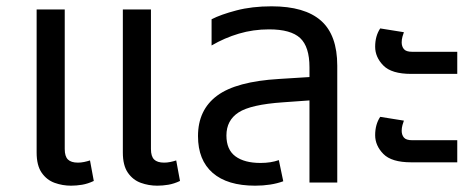

<svg xmlns="http://www.w3.org/2000/svg" viewBox="-20 -578 1507 608"><path d="M205 10Q178 10 153 1Q128 -8 112 -31Q96 -54 96 -95V-548H185V-106Q185 -83 195 -73Q205 -63 227 -63Q236 -63 246 -65Q256 -67 265 -70L277 -5Q258 4 240 7Q222 10 205 10ZM478 10Q451 10 426 1Q401 -8 385 -31Q369 -54 369 -95V-548H458V-106Q458 -83 468 -73Q478 -63 500 -63Q509 -63 519 -65Q529 -67 538 -70L550 -5Q531 4 513 7Q495 10 478 10Z M788 10Q700 10 653.5 -30.5Q607 -71 607 -147Q607 -230 667.5 -275Q728 -320 864 -328L960 -334V-365Q960 -430 930.5 -457.5Q901 -485 832 -485Q782 -485 736.5 -471.5Q691 -458 650 -434V-517Q679 -532 728.5 -545Q778 -558 840 -558Q945 -558 996.5 -512.5Q1048 -467 1048 -370V0H960V-260L876 -254Q774 -247 735.5 -222Q697 -197 697 -149Q697 -104 725.5 -83Q754 -62 805 -62Q838 -62 863 -71L877 -4Q858 3 835.5 6.5Q813 10 788 10Z M1282 -344Q1220 -344 1194 -370.5Q1168 -397 1168 -430Q1168 -464 1184 -488L1259 -476Q1257 -471 1254.5 -462Q1252 -453 1252 -444Q1252 -431 1259 -422.5Q1266 -414 1285 -414H1428V-344ZM1282 -64Q1220 -64 1194 -90.5Q1168 -117 1168 -150Q1168 -184 1184 -208L1259 -196Q1257 -191 1254.5 -182Q1252 -173 1252 -164Q1252 -151 1259 -142.5Q1266 -134 1285 -134H1428V-64Z"/></svg>

Font: Go Noto Kurrent-Regular
Style: Regular
Weight: 400
Designer: Monotype Design Team
Foundry: Monotype Imaging Inc.
Version: Version 2.012; ttfautohint (v1.8.4.7-5d5b)